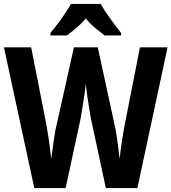

<svg xmlns="http://www.w3.org/2000/svg" viewBox="-29 -954 870 974"><path d="M821 -714 668 0H508L432 -353Q429 -371 424 -401.5Q419 -432 414 -465.5Q409 -499 406 -528Q404 -505 399 -472.5Q394 -440 389 -407.5Q384 -375 380 -353L304 0H145L-9 -714H129L202 -344Q207 -316 213 -281Q219 -246 223.5 -210.5Q228 -175 231 -148Q234 -172 238 -200Q242 -228 245.5 -253.5Q249 -279 252 -293L346 -714H467L558 -294Q561 -279 564.5 -253.5Q568 -228 571.5 -200Q575 -172 578 -148Q582 -190 590.5 -245Q599 -300 608 -343L681 -714ZM482 -934Q500 -901 529 -861Q558 -821 585 -787V-774H502Q482 -789 455 -811Q428 -833 406 -861Q383 -833 356 -810.5Q329 -788 311 -774H227V-787Q243 -806 263.5 -833Q284 -860 302 -887Q320 -914 331 -934Z"/></svg>

Font: Noto Sans Tamil Condensed
Style: Bold
Weight: 700
Width: 3
Designer: Jelle Bosma - Monotype Design Team
Foundry: Monotype Imaging Inc.
Version: Version 2.004; ttfautohint (v1.8.4.7-5d5b)